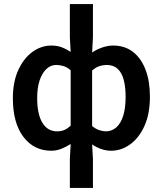

<svg xmlns="http://www.w3.org/2000/svg" viewBox="-20 -726 797 940"><path d="M322 194V53L326 -21Q306 -8 281.5 2Q257 12 231 12Q146 12 94.5 -56Q43 -124 43 -245Q43 -325 69.5 -383Q96 -441 139 -472Q182 -503 231 -503Q260 -503 282.5 -494.5Q305 -486 326 -472L322 -544V-706H435V-544L431 -469Q453 -484 480.5 -493.5Q508 -503 534 -503Q591 -503 631 -472Q671 -441 692.5 -385Q714 -329 714 -253Q714 -169 687.5 -110Q661 -51 617.5 -19.5Q574 12 524 12Q500 12 476.5 4Q453 -4 431 -19L435 53V194ZM259 -83Q278 -83 293.5 -89Q309 -95 326 -111V-382Q309 -397 291 -402.5Q273 -408 255 -408Q229 -408 208 -389Q187 -370 174.5 -334Q162 -298 162 -246Q162 -167 187.5 -125Q213 -83 259 -83ZM499 -83Q527 -83 549 -102Q571 -121 583 -158.5Q595 -196 595 -252Q595 -301 585.5 -336Q576 -371 555.5 -389.5Q535 -408 502 -408Q485 -408 467.5 -402.5Q450 -397 431 -381V-109Q449 -94 467 -88.5Q485 -83 499 -83Z"/></svg>

Font: Source Sans 3 SemiBold
Style: Regular
Weight: 600
Designer: Paul D. Hunt
Foundry: Adobe
Version: Version 3.046;hotconv 1.0.118;makeotfexe 2.5.65603